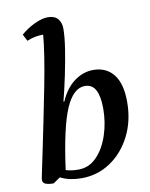

<svg xmlns="http://www.w3.org/2000/svg" viewBox="-84 -796 681 870"><g transform="rotate(-10 256.5 -361.0)"><path d="M92 12Q70 12 56 7Q42 2 42 -13Q42 -17 50 -55Q58 -93 70.5 -153Q83 -213 97.5 -284.5Q112 -356 126 -427.5Q140 -499 149.5 -560Q159 -621 162 -660H159Q143 -660 124.5 -656.5Q106 -653 87 -645L71 -676Q101 -702 135.5 -718Q170 -734 196 -734Q227 -734 242 -716.5Q257 -699 257 -670Q257 -635 248.5 -579.5Q240 -524 227 -462Q214 -400 200 -345H204Q229 -403 270 -433Q311 -463 357 -463Q417 -463 450.5 -420.5Q484 -378 484 -294Q484 -207 449 -138Q414 -69 354.5 -29Q295 11 221 11Q194 11 170 6Q146 1 124 -10ZM307 -398Q254 -398 218 -314.5Q182 -231 156 -38Q168 -34 182.5 -32Q197 -30 214 -30Q263 -30 298.5 -67Q334 -104 353 -162Q372 -220 372 -283Q372 -339 356.5 -368.5Q341 -398 307 -398Z"/></g></svg>

Font: Petrona SemiBold
Style: Italic
Weight: 600
Italic angle: -9°
Designer: Ringo R. Seeber
Foundry: Ringo R. Seeber
Version: Version 2.001; ttfautohint (v1.8.3)